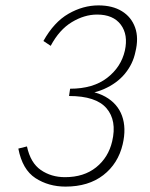

<svg xmlns="http://www.w3.org/2000/svg" viewBox="-20 -685 557 712"><path d="M396 -161Q414 -238 375 -283.5Q336 -329 236 -329L240 -356Q325 -356 377 -396Q429 -436 443 -497Q456 -556 428 -593.5Q400 -631 340 -631Q293 -631 246.5 -603Q200 -575 168 -515L141 -533Q180 -603 234 -634Q288 -665 345 -665Q397 -665 432 -643.5Q467 -622 481 -583Q495 -544 482 -492Q473 -448 443.5 -412Q414 -376 365 -354.5Q316 -333 246 -333L249 -352Q325 -352 370.5 -326.5Q416 -301 432.5 -255.5Q449 -210 435 -150Q418 -78 363 -35.5Q308 7 223 7Q160 7 111.5 -24.5Q63 -56 48 -134L80 -142Q93 -81 131.5 -54.5Q170 -28 221 -28Q291 -28 336.5 -64.5Q382 -101 396 -161Z"/></svg>

Font: Ysabeau Office ExtraLight
Style: Italic
Weight: 250
Italic angle: -12°
Designer: Christian Thalmann (Catharsis Fonts)
Version: Version 2.001;gftools[0.9.30]; featfreeze: tnum,lnum,ss02